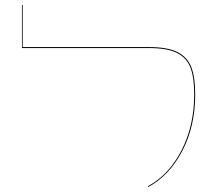

<svg xmlns="http://www.w3.org/2000/svg" viewBox="-20 -748 887 779"><path d="M581 7Q665 -38 716.5 -138Q768 -238 768 -365Q768 -434 752.5 -474Q737 -514 697.5 -533.5Q658 -553 585 -553H69V-728H72V-557H585Q659 -557 699.5 -537Q740 -517 756 -476Q772 -435 772 -365Q772 -236 719.5 -135.5Q667 -35 581 11Z"/></svg>

Font: FiraGO Four
Style: Regular
Weight: 100
Designer: bBox Type
Foundry: bBox Type GmbH
Version: Version 1.001